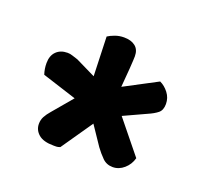

<svg xmlns="http://www.w3.org/2000/svg" viewBox="-62 -768 434 409"><g transform="rotate(20 155.0 -563.0)"><path d="M55 -625Q61 -625 66.5 -623Q72 -621 79 -619L124 -597L121 -686Q127 -690 136.5 -693.5Q146 -697 157 -697Q173 -697 182.5 -689.5Q192 -682 192 -667Q192 -661 190.5 -639Q189 -617 187 -596L261 -635Q272 -630 280.5 -619Q289 -608 289 -594Q289 -580 281 -573.5Q273 -567 259 -561L209 -538L269 -464Q265 -449 253.5 -439Q242 -429 228 -429Q214 -429 204.5 -438.5Q195 -448 187 -459L158 -502L109 -431Q104 -429 100.5 -429Q97 -429 94 -429Q71 -429 60 -438.5Q49 -448 49 -462Q49 -471 53 -478.5Q57 -486 64 -494L102 -539L24 -564Q20 -576 20 -589Q20 -606 29.5 -615.5Q39 -625 55 -625Z"/></g></svg>

Font: Baloo Bhaina 2 Medium
Style: Regular
Weight: 500
Designer: Yesha Goshar, Manish Minz, Shuchita Grover and Ek Type
Foundry: Ek Type
Version: Version 1.640;hotconv 1.0.111;makeotfexe 2.5.65597; ttfautoh